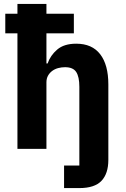

<svg xmlns="http://www.w3.org/2000/svg" viewBox="-20 -760 642 980"><path d="M307 85H385V-317Q385 -368 369 -392.5Q353 -417 312 -417Q294 -417 277 -412.5Q260 -408 246.5 -398Q233 -388 225 -373.5Q217 -359 217 -340V0H69V-590H7V-690H69V-740H217V-690H357V-590H217V-436H223Q237 -477 272 -507Q307 -537 369 -537Q450 -537 491.5 -483Q533 -429 533 -329V56Q533 126 498 163Q463 200 385 200H307Z"/></svg>

Font: Aneliza ExtraBold
Style: Regular
Weight: 800
Designer: Mike Abbink, Paul van der Laan, Pieter van Rosmalen
Foundry: Bold Monday
Version: Version 3.001;September 8, 2019;FontCreator 11.5.0.2425 64-b